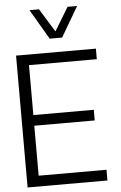

<svg xmlns="http://www.w3.org/2000/svg" viewBox="-64 -1044 687 1088"><g transform="rotate(-5 279.5 -500.0)"><path d="M246.1 -829.1 146 -1000H200.2L282.2 -867.2L362.8 -1000H417L316.9 -829.1ZM116.2 -689.9V-405.8H460V-345.2H116.2V-61H502V0H47.9V-750H502V-689.9Z"/></g></svg>

Font: Oakes Grotesk
Style: Light
Weight: 300
Designer: Samuel Oakes
Foundry: Samuel Oakes
Version: Version 1.0 | wf-rip DC20170320